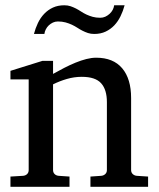

<svg xmlns="http://www.w3.org/2000/svg" viewBox="-20 -715 607 735"><path d="M326.2 0V-39.1L368.2 -42Q377 -43 383.1 -48.8Q389.2 -54.7 389.2 -64V-324.2Q389.2 -371.6 367.2 -396.2Q345.2 -420.9 293 -420.9Q264.2 -420.9 236.3 -412.8Q208.5 -404.8 183.1 -392.1V-64Q183.1 -54.7 189 -48.8Q194.8 -43 204.1 -42L246.1 -39.1V0H20V-39.1L68.8 -42Q78.1 -43 84 -48.8Q89.8 -54.7 89.8 -64V-411.1H20V-443.8L142.1 -481.9H183.1V-432.1Q204.1 -443.8 225.8 -455.1Q247.6 -466.3 269 -475.1Q290.5 -483.9 310.5 -489Q330.6 -494.1 348.1 -494.1Q413.6 -494.1 447.8 -453.6Q481.9 -413.1 481.9 -339.8V-64Q481.9 -54.7 488 -48.8Q494.1 -43 502.9 -42L546.9 -39.1V0ZM457 -694.8Q451.2 -672.9 441.4 -652.8Q431.6 -632.8 417.5 -617.9Q403.3 -603 384.3 -594Q365.2 -585 340.8 -585Q327.6 -585 316.7 -588.6Q305.7 -592.3 295.7 -597.4Q285.6 -602.5 275.9 -608.9Q266.1 -615.2 255.1 -620.4Q244.1 -625.5 231 -629.2Q217.8 -632.8 201.7 -632.8Q191.4 -632.8 182.6 -628.7Q173.8 -624.5 166.7 -617.9Q159.7 -611.3 155.3 -602.5Q150.9 -593.8 149.9 -585H109.9Q115.7 -606.9 125.2 -627Q134.8 -647 149.2 -662.1Q163.6 -677.2 182.6 -686Q201.7 -694.8 226.1 -694.8Q239.3 -694.8 250 -691.2Q260.7 -687.5 270.8 -682.4Q280.8 -677.2 290.3 -670.9Q299.8 -664.6 310.8 -659.4Q321.8 -654.3 334.7 -650.6Q347.7 -647 363.8 -647Q374 -647 383.1 -651.1Q392.1 -655.3 399.4 -661.9Q406.7 -668.5 411.4 -677.2Q416 -686 417 -694.8Z"/></svg>

Font: BabelStone Ogham
Style: Regular
Weight: 400
Designer: Andrew West
Foundry: BabelStone
Version: Version 2.02 March 14, 2022